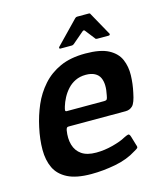

<svg xmlns="http://www.w3.org/2000/svg" viewBox="-99 -710 670 789"><g transform="rotate(-15 235.5 -315.0)"><path d="M35 -237Q45 -284 63.5 -327Q82 -370 113 -405Q144 -440 188.5 -460Q233 -480 296 -480Q360 -480 394.5 -461.5Q429 -443 442 -412.5Q455 -382 454 -345.5Q453 -309 445 -273Q437 -232 425 -220Q413 -208 395 -208H153Q148 -208 145.5 -206Q143 -204 141 -196Q135 -161 143 -133.5Q151 -106 173.5 -90.5Q196 -75 235 -75Q270 -75 306 -84.5Q342 -94 361 -105Q373 -111 379.5 -112.5Q386 -114 390 -100L401 -63Q405 -53 401.5 -49.5Q398 -46 387 -40Q348 -15 295.5 -5Q243 5 193 5Q129 5 92 -14Q55 -33 39.5 -66Q24 -99 24 -143Q24 -187 35 -237ZM337 -291Q342 -314 341.5 -332.5Q341 -351 334.5 -365Q328 -379 313 -387Q298 -395 275 -395Q250 -395 230.5 -385.5Q211 -376 197 -360.5Q183 -345 173.5 -327Q164 -309 159 -292Q155 -279 155.5 -275Q156 -271 162 -271Q201 -271 241 -271Q281 -271 321 -271Q329 -271 332 -274.5Q335 -278 337 -291ZM202 -526Q199 -526 198.5 -529Q198 -532 200 -534L294 -631Q298 -635 303 -635H353Q358 -635 359 -631L413 -534Q415 -532 413.5 -529Q412 -526 408 -526H358Q353 -526 351 -530L319 -571Q315 -576 309 -571L261 -530Q256 -526 252 -526Z"/></g></svg>

Font: Glory Thin SemiBold
Style: Italic
Weight: 600
Italic angle: -12°
Version: Version 1.011